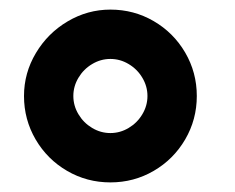

<svg xmlns="http://www.w3.org/2000/svg" viewBox="-20 -755 490 400"><path d="M210 -375Q161 -375 119.8 -399Q78.5 -423 54.2 -464.5Q30 -506 30 -555Q30 -603 54.8 -644.5Q79.5 -686 121 -710.5Q162.5 -735 210 -735Q259 -735 300.2 -711Q341.5 -687 365.8 -645.5Q390 -604 390 -555Q390 -506 365.8 -464.5Q341.5 -423 300.2 -399Q259 -375 210 -375ZM210 -477.8Q230.3 -477.8 248.1 -488.5Q265.9 -499.1 276.5 -516.9Q287.2 -534.7 287.2 -555Q287.2 -575.3 276.5 -593.1Q265.9 -610.9 248.1 -621.5Q230.3 -632.2 210 -632.2Q189.7 -632.2 171.9 -621.5Q154.1 -610.9 143.5 -593.1Q132.8 -575.3 132.8 -555Q132.8 -534.7 143.5 -516.9Q154.1 -499.1 171.9 -488.5Q189.7 -477.8 210 -477.8Z"/></svg>

Font: Vela Sans GX ExtLt
Style: Regular
Weight: 200
Designer: Principal design: Mikhail Sharanda - project Manrope.
Design modification: Ravid Balaliev
Foundry: Mikhail Sharanda
Version: Version 1.001